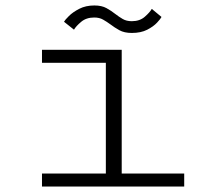

<svg xmlns="http://www.w3.org/2000/svg" viewBox="-20 -682 740 702"><path d="M133.5 0V-47.5H367V-452.5H133.5V-500H425V-47.5H653.5V0ZM462 -561.5Q434.5 -561.5 416.5 -571.5Q398.5 -581.5 383.5 -593Q370.5 -602.5 357 -610.2Q343.5 -618 324.5 -618Q295.5 -618 276.8 -602.2Q258 -586.5 250.5 -573.5L214 -602.5Q217.5 -609 231.8 -623.2Q246 -637.5 269.8 -649.8Q293.5 -662 325 -662Q352 -662 369.5 -652.2Q387 -642.5 401.5 -631Q415 -620.5 428.8 -612.5Q442.5 -604.5 462 -604.5Q491 -604.5 509.5 -620.8Q528 -637 535 -649.5L570.5 -620Q567.5 -613.5 554.2 -599.2Q541 -585 518 -573.2Q495 -561.5 462 -561.5Z"/></svg>

Font: Trispace SemiExpanded ExtraLight
Style: Regular
Weight: 200
Width: 6
Designer: Tyler Finck
Foundry: Etcetera Type Company
Version: Version 1.210; ttfautohint (v1.8.3)